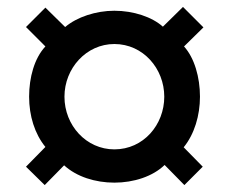

<svg xmlns="http://www.w3.org/2000/svg" viewBox="-20 -623 663 554"><path d="M109 -89 165 -146C201 -113 255 -96 310 -96C366 -96 421 -114 455 -147L512 -89L565 -142L510 -198C541 -236 557 -290 557 -344C557 -400 541 -456 511 -489L567 -544L508 -603L450 -546C419 -574 365 -592 310 -592C257 -592 202 -574 168 -545L111 -601L55 -545L111 -489C79 -455 64 -399 64 -344C64 -289 80 -237 111 -199L55 -142ZM310 -192C229 -192 166 -261 166 -344C166 -426 229 -496 310 -496C393 -496 454 -425 454 -344C454 -263 394 -192 310 -192Z"/></svg>

Font: Archivo ExtraBold
Style: Regular
Weight: 800
Designer: Hector Gatti
Foundry: Omnibus-Type
Version: Version 2.001